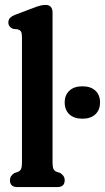

<svg xmlns="http://www.w3.org/2000/svg" viewBox="-20 -762 428 782"><path d="M194 -710V-100.5Q194 -81.5 198 -73.5Q202 -65.5 211 -62L225 -57.5Q243.5 -46 243.5 -28Q243.5 0 213 0H51Q20.5 0 20.5 -28Q20.5 -46 39 -57.5L52.5 -62Q62 -65.5 65.8 -73.5Q69.5 -81.5 69.5 -100.5V-609.5Q69.5 -626 65.8 -632.8Q62 -639.5 52.5 -642.5L33 -644.5Q14 -653 14 -670.5Q14 -680.5 20 -688Q26 -695.5 42.5 -702L115 -729.5Q134.5 -737 145.5 -739.5Q156.5 -742 165.5 -742Q194 -742 194 -710ZM315.5 -278.5Q282 -278.5 262.8 -296.2Q243.5 -314 243.5 -345Q243.5 -375 262.8 -392.8Q282 -410.5 315.5 -410.5Q349.5 -410.5 368.5 -392.8Q387.5 -375 387.5 -345Q387.5 -314.5 368.5 -296.5Q349.5 -278.5 315.5 -278.5Z"/></svg>

Font: Fraunces 144pt SuperSoft SemiBold
Style: Regular
Weight: 600
Version: Version 1.000;[b76b70a41]